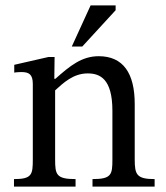

<svg xmlns="http://www.w3.org/2000/svg" viewBox="-20 -694 616 714"><path d="M481 -307C481 -422 438 -485 347 -485C284 -485 240 -449 186 -401H182L183 -482H160L33 -453V-424C33 -424 43 -426 60 -426C87 -426 102 -418 102 -382V-101C102 -45 99 -28 32 -28V0H261V-28C189 -28 185 -45 185 -101V-358C215 -385 252 -421 306 -421C351 -421 398 -402 398 -282V-101C398 -45 395 -28 324 -28V0H555V-28C488 -28 481 -45 481 -101ZM247 -521H286L410 -656V-674H317Z"/></svg>

Font: STIX Two Math
Style: Regular
Weight: 400
Designer: Ross Mills, John Hudson & Paul Hanslow, Tiro Typeworks Ltd; with portions MicroPress Inc., with additions and correction
Foundry: Tiro Typeworks Ltd
Version: Version 2.02 b142